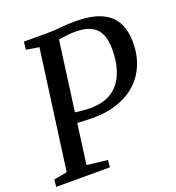

<svg xmlns="http://www.w3.org/2000/svg" viewBox="-137 -859 884 967"><g transform="rotate(-20 305.5 -375.5)"><path d="M-1 0 3 -38 74 -51 160.5 -690 92 -701 96.5 -743H221Q262 -743 298 -747Q334 -751 373.5 -751Q453 -751 505.5 -730Q558 -709 584.2 -666.2Q610.5 -623.5 611.5 -559Q613 -502 598 -455.2Q583 -408.5 555 -372.5Q527 -336.5 487.5 -312.2Q448 -288 399.8 -275.5Q351.5 -263 296.5 -263Q281 -263 258.8 -263.8Q236.5 -264.5 216.2 -265.5Q196 -266.5 187 -267L188.5 -324.5Q204 -322 224.5 -319.2Q245 -316.5 265.2 -315Q285.5 -313.5 299.5 -313.5Q339.5 -314 371.8 -324.2Q404 -334.5 428.2 -354.8Q452.5 -375 468.5 -404.2Q484.5 -433.5 493 -471Q501.5 -508.5 501.5 -553.5Q502 -603.5 486.8 -636.8Q471.5 -670 438.8 -686.2Q406 -702.5 354 -701.5Q337 -701.5 316 -699.5Q295 -697.5 274.2 -694.2Q253.5 -691 236 -686.5L271 -728.5L180 -51L290.5 -38L287 0Z"/></g></svg>

Font: Merriweather 28pt
Style: Italic
Weight: 400
Italic angle: -7.8°
Version: Version 2.101